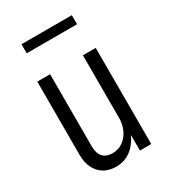

<svg xmlns="http://www.w3.org/2000/svg" viewBox="-174 -784 783 882"><g transform="rotate(-30 217.0 -342.5)"><path d="M179 10Q143 10 116 -6Q89 -22 74.5 -51.5Q60 -81 60 -121V-510H128V-127Q128 -90 145.5 -71Q163 -52 196 -52Q227 -52 251 -69Q275 -86 288.5 -114.5Q302 -143 302 -176L311 -85Q291 -40 257.5 -15Q224 10 179 10ZM310 0V-92H302V-510H370V0ZM83 -647V-695H350V-647Z"/></g></svg>

Font: Instrument Sans Condensed
Style: Regular
Weight: 400
Width: 3
Designer: Rodrigo Fuenzalida
Foundry: fragTYPE
Version: Version 1.000;gftools[0.9.28]